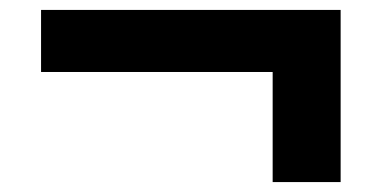

<svg xmlns="http://www.w3.org/2000/svg" viewBox="-20 -485 761 383"><path d="M659.5 -121.8H523.9V-341.4H61.9V-465.2H659.5Z"/></svg>

Font: Science Gothic
Style: Regular
Weight: 400
Designer: Thomas Phinney, Vassil Kateliev, Brandon Buerkle
Foundry: Font Detective LLC
Version: Version 1.018